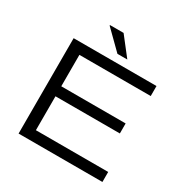

<svg xmlns="http://www.w3.org/2000/svg" viewBox="-193 -1033 1161 1196"><g transform="rotate(30 387.5 -435.0)"><path d="M102 0V-686H698V-614H185V-388H648V-316H185V-72H705V0ZM458 -738H387L257 -866V-870H355Z"/></g></svg>

Font: Archivo SemiExpanded Light
Style: Regular
Weight: 300
Width: 6
Designer: Hector Gatti
Foundry: Omnibus-Type
Version: Version 2.001